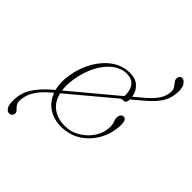

<svg xmlns="http://www.w3.org/2000/svg" viewBox="-271 -859 1171 1171"><g transform="rotate(45 314.0 -274.0)"><path d="M98 -112 114 -125.5Q107 -152 106 -182.8Q105 -213.5 111 -248.5Q124.5 -326.5 160.5 -388Q196.5 -449.5 248.2 -485Q300 -520.5 360.5 -520.5Q411 -520.5 439.5 -494Q468 -467.5 474 -427L533 -476.5Q581 -518 600.8 -551Q620.5 -584 621 -620.5Q621 -638 612.2 -650.2Q603.5 -662.5 594.8 -673.2Q586 -684 586 -696.5Q586 -708 592.2 -715.8Q598.5 -723.5 609.5 -723.5Q624.5 -723.5 638.2 -705Q652 -686.5 652 -652.5Q652 -598.5 627.2 -555Q602.5 -511.5 539 -458.5L475.5 -405V-404Q475.5 -373 455.5 -373Q442.5 -373 432 -368.5L148.5 -131Q162.5 -71 204.8 -40.5Q247 -10 307.5 -10Q363.5 -10 409.2 -38.2Q455 -66.5 482.2 -110Q509.5 -153.5 509.5 -199.5Q510 -224 503.2 -239.8Q496.5 -255.5 496.5 -270.5Q496.5 -285 503.8 -294.8Q511 -304.5 523 -304.5Q548 -304.5 548 -261Q547.5 -189 515.5 -127.5Q483.5 -66 426.5 -28.2Q369.5 9.5 294.5 9.5Q233.5 9.5 187 -21Q140.5 -51.5 120 -107.5L109.5 -98.5Q53 -50.5 29.2 -8.5Q5.5 33.5 5 76Q5 96.5 14.2 108.5Q23.5 120.5 32.8 129.5Q42 138.5 42 150Q42 160.5 34.2 168.2Q26.5 176 15.5 176Q-1 176 -12.5 158.8Q-24 141.5 -23.5 101Q-23.5 39 8.5 -12Q40.5 -63 98 -112ZM146.5 -247Q138.5 -194 144.5 -151L437 -395.5Q438 -401.5 438 -407.5Q438 -450.5 416.8 -477Q395.5 -503.5 351.5 -503.5Q303 -503.5 260.5 -470.2Q218 -437 188 -379Q158 -321 146.5 -247Z"/></g></svg>

Font: Fraunces 72pt S050 Thin
Style: Italic
Weight: 100
Italic angle: -16°
Version: Version 1.000; ttfautohint (v1.8.3)